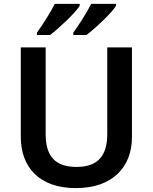

<svg xmlns="http://www.w3.org/2000/svg" viewBox="-20 -1051 787 988"><path d="M577 -1021V-1031H449C427 -986 385 -921 357 -883V-871H425C473 -907 556 -986 577 -1021ZM390 -1021V-1031H262C239 -986 198 -921 170 -883V-871H238C285 -907 369 -986 390 -1021ZM659 -345V-807H532V-361C532 -251 485 -192 374 -192C268 -192 215 -243 215 -360V-807H87V-347C87 -188 185 -83 370 -83C565 -83 659 -197 659 -345Z"/></svg>

Font: Noto Sans Kannada UI SemiBold
Style: Regular
Weight: 600
Designer: Jelle Bosma - Monotype Design Team
Foundry: Monotype Imaging Inc.
Version: Version 2.005